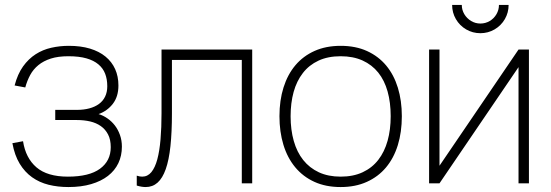

<svg xmlns="http://www.w3.org/2000/svg" viewBox="-20 -740 2225 775"><path d="M256 15Q213.5 15 176.2 5.8Q139 -3.5 109.5 -24.5Q80 -45.5 59.5 -79.2Q39 -113 30 -162L73 -170Q83.5 -102 127.2 -64.5Q171 -27 254 -27Q340 -27 383.5 -58.8Q427 -90.5 427 -146Q427 -176.5 416.2 -197.2Q405.5 -218 387 -231Q368.5 -244 343.8 -249.8Q319 -255.5 291 -255.5H203V-296.5H291Q318 -296.5 340.5 -302.5Q363 -308.5 379.2 -320.2Q395.5 -332 404.2 -350Q413 -368 413 -392Q413 -420 404.5 -442.2Q396 -464.5 377.2 -480.2Q358.5 -496 328.8 -504.5Q299 -513 256 -513Q214.5 -513 185 -503.5Q155.5 -494 135 -477.2Q114.5 -460.5 102 -437.5Q89.5 -414.5 82 -387L39 -395Q51 -441 73 -471.8Q95 -502.5 123.8 -521Q152.5 -539.5 186.8 -547.2Q221 -555 258 -555Q306 -555 343.2 -543.8Q380.5 -532.5 406 -511.5Q431.5 -490.5 444.8 -461Q458 -431.5 458 -395Q458 -350 435.5 -321Q413 -292 378 -279.5Q396.5 -274 413.5 -262.2Q430.5 -250.5 443.5 -233.8Q456.5 -217 464.2 -195.2Q472 -173.5 472 -148Q472 -111.5 457.8 -81.5Q443.5 -51.5 415.8 -30Q388 -8.5 348 3.2Q308 15 256 15Z M532 -31Q538 -29 543.2 -28Q548.5 -27 554 -27Q576 -27 591 -45.2Q606 -63.5 615 -97Q624 -130.5 628 -177.8Q632 -225 632 -283V-540H998V0H956V-498H674V-283Q674 -206.5 668 -150.2Q662 -94 649 -57.2Q636 -20.5 616 -2.8Q596 15 568 15Q551.5 15 532 9Z M1355 15Q1295 15 1249 -6Q1203 -27 1171.5 -65Q1140 -103 1124 -155.5Q1108 -208 1108 -271Q1108 -335 1124.5 -387.2Q1141 -439.5 1172.5 -476.8Q1204 -514 1250 -534.5Q1296 -555 1355 -555Q1415.5 -555 1461.5 -534Q1507.5 -513 1538.8 -475.5Q1570 -438 1586 -385.8Q1602 -333.5 1602 -271Q1602 -207 1585.8 -154.2Q1569.5 -101.5 1538 -64Q1506.5 -26.5 1460.5 -5.8Q1414.5 15 1355 15ZM1355 -27Q1406 -27 1444 -44.8Q1482 -62.5 1507 -94.8Q1532 -127 1544.5 -171.8Q1557 -216.5 1557 -271Q1557 -326 1544.5 -370.8Q1532 -415.5 1506.8 -447Q1481.5 -478.5 1443.5 -495.8Q1405.5 -513 1355 -513Q1303.5 -513 1265.5 -495.2Q1227.5 -477.5 1202.5 -445.2Q1177.5 -413 1165.2 -368.8Q1153 -324.5 1153 -271Q1153 -216 1165.8 -171Q1178.5 -126 1204 -94Q1229.5 -62 1267.2 -44.5Q1305 -27 1355 -27Z M1919 -606Q1888 -606 1861.8 -621.2Q1835.5 -636.5 1820.2 -662.8Q1805 -689 1805 -720H1844Q1844 -700 1854.2 -682.8Q1864.5 -665.5 1881.8 -655.2Q1899 -645 1919 -645Q1939.5 -645 1956.8 -655.2Q1974 -665.5 1984 -682.8Q1994 -700 1994 -720H2033Q2033 -689 2017.8 -662.8Q2002.5 -636.5 1976.2 -621.2Q1950 -606 1919 -606ZM2115 -540V0H2073V-469L1754 0H1712V-540H1754V-71L2073 -540Z"/></svg>

Font: Vela Sans ExtLt
Style: Regular
Weight: 200
Designer: Principal design: Mikhail Sharanda - project Manrope.
Design modification: Ravid Balaliev
Foundry: Mikhail Sharanda
Version: Version 1.001